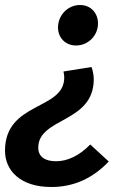

<svg xmlns="http://www.w3.org/2000/svg" viewBox="-46 -528 529 768"><path d="M274 -508C225 -508 186 -467 186 -418C186 -377 216 -346 258 -346C307 -346 346 -386 346 -434C346 -476 317 -508 274 -508ZM159 220C250 220 325 185 389 118L315 50C271 95 224 117 178 117C133 117 107 98 107 63C107 -59 329 -35 329 -211C329 -224 326 -245 320 -260L208 -242C210 -233 211 -224 211 -217C210 -86 -26 -122 -26 75C-26 153 34 220 159 220Z"/></svg>

Font: Fira Sans Medium
Style: Italic
Weight: 500
Italic angle: -8°
Designer: bBox Type GmbH & Carrois Corporate GbR & Edenspiekermann AG
Foundry: bBox Type GmbH & Carrois Corporate GbR & Edenspiekermann AG
Version: Version 4.301;PS 004.301;hotconv 1.0.88;makeotf.lib2.5.64775